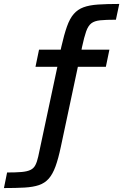

<svg xmlns="http://www.w3.org/2000/svg" viewBox="-159 -762 625 974"><path d="M-139 192 -123 113Q-78 113 -49.5 110.5Q-21 108 -4.5 100Q12 92 20.5 75.5Q29 59 35 32L132 -423H21L39 -510H178L143 -482L152 -524Q166 -586 180.5 -627Q195 -668 215 -691Q235 -714 264.5 -725Q294 -736 338.5 -739Q383 -742 446 -742L429 -662Q379 -662 349.5 -659Q320 -656 304 -643.5Q288 -631 278 -602.5Q268 -574 257 -523L249 -481L226 -510H396L378 -423H236L150 -19Q137 43 122.5 82.5Q108 122 88 144.5Q68 167 38.5 177Q9 187 -34.5 189.5Q-78 192 -139 192Z"/></svg>

Font: Saira SemiExpanded Medium
Style: Regular
Weight: 500
Width: 6
Designer: Hector Gatti with collaboration of the Omnibus-Type team
Foundry: Omnibus-Type
Version: Version 1.101